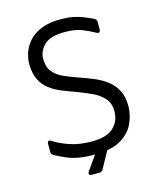

<svg xmlns="http://www.w3.org/2000/svg" viewBox="-116 -760 787 945"><g transform="rotate(-15 277.5 -287.5)"><path d="M274 10Q227 10 193.5 4Q160 -2 133 -13.5Q106 -25 76 -41Q65 -47 65 -60V-101Q65 -111 70.5 -113.5Q76 -116 84 -111Q117 -89 166 -72.5Q215 -56 277 -56Q353 -56 387.5 -88.5Q422 -121 422 -171Q422 -213 399 -238.5Q376 -264 340 -280.5Q304 -297 264 -312Q230 -324 196.5 -337.5Q163 -351 136 -371.5Q109 -392 93 -424.5Q77 -457 77 -506Q77 -533 87.5 -563Q98 -593 121.5 -619Q145 -645 184.5 -661Q224 -677 281 -677Q318 -677 344 -672Q370 -667 393.5 -658Q417 -649 444 -636Q456 -630 456 -617V-578Q456 -569 450.5 -565.5Q445 -562 437 -567Q405 -585 371.5 -598Q338 -611 285 -611Q212 -611 181 -580.5Q150 -550 150 -511Q150 -470 168.5 -446Q187 -422 220.5 -406.5Q254 -391 298 -376Q333 -364 368 -349.5Q403 -335 431.5 -313.5Q460 -292 477.5 -259.5Q495 -227 495 -179Q495 -134 475 -90.5Q455 -47 407 -18.5Q359 10 274 10ZM233 102Q223 102 220.5 96.5Q218 91 223 83L284 -3Q291 -13 303 -13H326Q335 -13 339 -7.5Q343 -2 338 6L291 91Q285 102 272 102Z"/></g></svg>

Font: Pitagon Sans
Style: Regular
Weight: 400
Designer: Travis Tran
Foundry: Pitagon
Version: Version 1.001; ttfautohint (v1.8.4.7-5d5b);gftools[0.9.26]